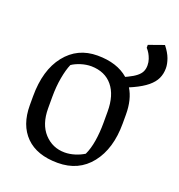

<svg xmlns="http://www.w3.org/2000/svg" viewBox="-129 -806 860 924"><g transform="rotate(20 301.0 -344.0)"><path d="M559.1 -699.2Q582.5 -669.9 592 -643.6Q601.6 -617.2 601.6 -595.2Q601.6 -566.4 590.6 -542.7Q579.6 -519 554 -497.8Q528.3 -476.6 485.8 -457Q476.6 -452.6 465.8 -448.2Q497.1 -397.5 497.1 -320.3V-274.4Q497.1 -145 435.5 -67.1Q374 10.7 267.1 10.7Q160.6 10.7 103.8 -46.1Q46.9 -103 46.9 -204.6V-250Q46.9 -384.8 108.6 -462.6Q170.4 -540.5 272 -540.5Q373 -540.5 431.6 -489.3Q438.5 -492.7 444.8 -495.6Q470.2 -507.8 485.6 -520.3Q501 -532.7 507.3 -546.4Q513.7 -560.1 513.7 -577.6Q513.7 -594.7 508.5 -609.4Q503.4 -624 497.1 -634.8Q489.7 -647.5 481 -656.7V-671.4ZM409.2 -303.7Q409.2 -387.2 370.8 -433.8Q332.5 -480.5 262.2 -481.9Q235.4 -481.9 208.5 -473.4Q181.6 -464.8 164.1 -452.6Q151.4 -423.8 143.1 -377.9Q134.8 -332 134.8 -279.3V-221.2Q134.8 -139.2 177 -93.5Q219.2 -47.9 281.7 -47.9Q306.2 -47.9 332 -55.7Q357.9 -63.5 379.9 -77.1Q395 -108.9 402.1 -152.8Q409.2 -196.8 409.2 -245.6Z"/></g></svg>

Font: Noticia Text
Style: Regular
Weight: 400
Designer: JM Sole
Foundry: JM Sole
Version: Version 1.003